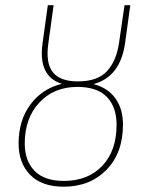

<svg xmlns="http://www.w3.org/2000/svg" viewBox="-20 -701 558 731"><path d="M456.1 -536.1Q437.5 -407.7 335.9 -380.9Q391.1 -366.2 419.7 -326.2Q448.2 -286.1 448.2 -226.1Q448.2 -118.7 385.3 -54.4Q322.3 9.8 222.2 9.8Q139.2 9.8 95 -35.2Q50.8 -80.1 50.8 -154.8Q50.8 -242.2 95.7 -303Q140.6 -363.8 215.8 -381.8Q124 -410.2 142.1 -537.1L162.1 -681.2H184.1L164.1 -536.1Q153.3 -461.4 180.9 -426.3Q208.5 -391.1 276.9 -391.1Q351.1 -391.1 387 -429.7Q422.9 -468.3 433.1 -537.1L454.1 -681.2H476.1ZM423.8 -226.1Q423.8 -293.9 386.7 -332Q349.6 -370.1 274.9 -370.1Q185.1 -370.1 129.6 -310.3Q74.2 -250.5 74.2 -154.8Q74.2 -88.9 111.6 -50.5Q148.9 -12.2 223.1 -12.2Q314.9 -12.2 369.4 -69.6Q423.8 -127 423.8 -226.1Z"/></svg>

Font: Fira Sans Compressed Thin
Style: Italic
Weight: 100
Width: 3
Italic angle: -8°
Designer: Carrois Corporate & Edenspiekermann AG
Foundry: Carrois Corporate GbR & Edenspiekermann AG
Version: Version 4.203;PS 004.203;hotconv 1.0.88;makeotf.lib2.5.64775